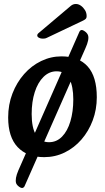

<svg xmlns="http://www.w3.org/2000/svg" viewBox="-20 -774 529 964"><path d="M95 169Q88 172 76.5 164Q65 156 61 146Q54 124 72 82L378 -613Q382 -622 388 -623Q394 -625 406 -616.5Q418 -608 422 -597Q429 -576 409 -532L105 157Q102 166 95 169ZM202 15Q116 15 68.5 -35.5Q21 -86 21 -184Q21 -249 42.5 -304.5Q64 -360 101 -402Q138 -444 186.5 -467.5Q235 -491 289 -491Q375 -491 420.5 -440Q466 -389 466 -286Q466 -224 445.5 -169.5Q425 -115 389 -73.5Q353 -32 305 -8.5Q257 15 202 15ZM226 -60Q264 -60 291.5 -88Q319 -116 333.5 -165Q348 -214 348 -275Q348 -340 328.5 -378Q309 -416 264 -416Q227 -416 198.5 -388Q170 -360 154.5 -311.5Q139 -263 139 -201Q139 -132 161 -96Q183 -60 226 -60ZM175 -609Q167 -603 167 -596Q167 -589 175.5 -584.5Q184 -580 193 -580Q198 -580 203.5 -580.5Q209 -581 215 -584L398 -671Q408 -676 411.5 -680.5Q415 -685 415 -693Q415 -710 406.5 -723.5Q398 -737 386 -745.5Q374 -754 361 -754Q347 -754 336 -745Z"/></svg>

Font: Alkatra
Style: Regular
Weight: 400
Designer: Suman Bhandary
Version: Version 1.100;gftools[0.9.22]